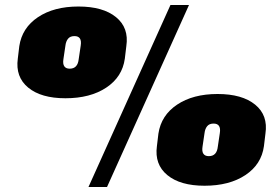

<svg xmlns="http://www.w3.org/2000/svg" viewBox="-20 -733 1107 766"><path d="M241 -341Q144 -341 92.5 -383.5Q41 -426 51 -499L57 -549Q68 -622 131.5 -664.5Q195 -707 293 -707Q391 -707 443 -664.5Q495 -622 484 -549L478 -499Q468 -426 404 -383.5Q340 -341 241 -341ZM258 -459Q290 -459 294 -497L302 -551Q308 -589 277 -589Q260 -589 251.5 -578.5Q243 -568 241 -551L233 -497Q230 -478 236.5 -468.5Q243 -459 258 -459ZM660 -713H734L407 13H333ZM796 8Q699 8 647.5 -34.5Q596 -77 606 -150L612 -200Q623 -273 686.5 -315.5Q750 -358 848 -358Q946 -358 998 -315.5Q1050 -273 1039 -200L1033 -150Q1023 -77 959 -34.5Q895 8 796 8ZM813 -110Q845 -110 849 -148L857 -202Q863 -240 832 -240Q815 -240 806.5 -229.5Q798 -219 796 -202L788 -148Q785 -129 791.5 -119.5Q798 -110 813 -110Z"/></svg>

Font: Pathway Extreme 28pt Black
Style: Italic
Weight: 900
Italic angle: -8°
Designer: Eduardo Rodriguez Tunni
Foundry: Eduardo Rodriguez Tunni
Version: Version 1.001;gftools[0.9.26]